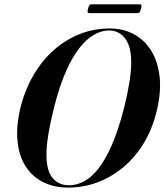

<svg xmlns="http://www.w3.org/2000/svg" viewBox="-20 -840 745 870"><path d="M477 -711Q538 -711 586.2 -685.2Q634.5 -659.5 664.8 -611Q695 -562.5 703 -494.2Q711 -426 691 -341Q671.5 -257.5 632 -192.2Q592.5 -127 538.5 -82Q484.5 -37 420.8 -13.5Q357 10 289 10Q224.5 10 174.5 -15.2Q124.5 -40.5 94.5 -88.8Q64.5 -137 58.8 -207.2Q53 -277.5 76.5 -367Q96.5 -440.5 134 -503.5Q171.5 -566.5 223.8 -613Q276 -659.5 340.2 -685.2Q404.5 -711 477 -711ZM293 -0.5Q325.5 -0.5 358.5 -17Q391.5 -33.5 423.5 -73Q455.5 -112.5 485.5 -180Q515.5 -247.5 542 -350Q558.5 -417 566.5 -467.8Q574.5 -518.5 574.5 -555.5Q575 -606.5 562 -638.5Q549 -670.5 526.2 -686.2Q503.5 -702 474.5 -702Q440.5 -702 406 -682.5Q371.5 -663 339.2 -621.8Q307 -580.5 278 -514.5Q249 -448.5 225.5 -355.5Q207.5 -283 199 -230.8Q190.5 -178.5 190.5 -141.5Q190 -67.5 217.8 -34Q245.5 -0.5 293 -0.5ZM379 -800.5Q382 -812.5 385.2 -816.5Q388.5 -820.5 395.5 -820.5H612.5Q619.5 -820.5 621 -817Q622.5 -813.5 619 -800.5Q616 -789 612.8 -784.8Q609.5 -780.5 602.5 -780.5H385.5Q378.5 -780.5 377.2 -784.8Q376 -789 379 -800.5Z"/></svg>

Font: Fraunces 120pt SemiBold
Style: Italic
Weight: 600
Italic angle: -16°
Version: Version 1.000;[b76b70a41]